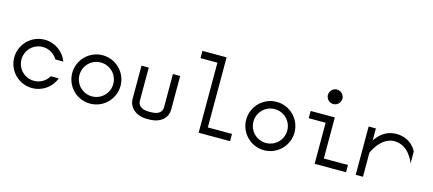

<svg xmlns="http://www.w3.org/2000/svg" viewBox="-51 -1133 3602 1599"><g transform="rotate(15 1750.0 -333.5)"><path d="M41.7 -208.3C41.7 -93.3 135 0 250 0C339.5 0 415.9 -56.5 445.4 -135.8H376.7C351.6 -91.9 304.4 -62.5 250 -62.5C169.2 -62.5 104.2 -127.5 104.2 -208.3C104.2 -289.2 169.2 -354.2 250 -354.2C304.4 -354.2 351.6 -324.7 376.7 -280.8H445.4C415.9 -360.1 339.5 -416.7 250 -416.7C135 -416.7 41.7 -323.3 41.7 -208.3Z M604.2 -208.3C604.2 -289.2 669.2 -354.2 750 -354.2C830.8 -354.2 895.8 -289.2 895.8 -208.3C895.8 -127.5 830.8 -62.5 750 -62.5C669.2 -62.5 604.2 -127.5 604.2 -208.3ZM541.7 -208.3C541.7 -93.3 635 0 750 0C865 0 958.3 -93.3 958.3 -208.3C958.3 -323.3 865 -416.7 750 -416.7C635 -416.7 541.7 -323.3 541.7 -208.3Z M1260.4 0C1366.7 0 1416.7 -62.5 1416.7 -125V-416.7H1354.2V-129.2C1354.2 -93.3 1328.3 -62.5 1260.4 -62.5H1239.6C1175 -62.5 1145.8 -93.3 1145.8 -129.2V-416.7H1083.3V-129.2C1083.3 -61.7 1141.7 0 1239.6 0Z M1687.5 -604.2V0H1958.3V-62.5H1750V-666.7H1541.7V-604.2Z M2104.2 -208.3C2104.2 -289.2 2169.2 -354.2 2250 -354.2C2330.8 -354.2 2395.8 -289.2 2395.8 -208.3C2395.8 -127.5 2330.8 -62.5 2250 -62.5C2169.2 -62.5 2104.2 -127.5 2104.2 -208.3ZM2041.7 -208.3C2041.7 -93.3 2135 0 2250 0C2365 0 2458.3 -93.3 2458.3 -208.3C2458.3 -323.3 2365 -416.7 2250 -416.7C2135 -416.7 2041.7 -323.3 2041.7 -208.3Z M2645.8 -583.3C2645.8 -549.2 2674.2 -520.8 2708.3 -520.8C2742.5 -520.8 2770.8 -549.2 2770.8 -583.3C2770.8 -617.5 2742.5 -645.8 2708.3 -645.8C2674.2 -645.8 2645.8 -617.5 2645.8 -583.3ZM2687.5 -354.2V0H2958.3V-62.5H2750V-416.7H2541.7V-354.2Z M3041.7 -416.7V0H3104.2V-208.4C3104.2 -208.4 3165 -354.2 3281.2 -354.2C3411.7 -354.2 3458.3 -209.2 3458.3 -209.2V-313.3C3458.3 -313.3 3413.6 -417.1 3281.6 -417.1C3161.5 -417.1 3104.2 -312.6 3104.2 -312.6V-416.7Z"/></g></svg>

Font: Amy Mono
Style: Regular
Weight: 400
Monospace: yes
Version: Version 001.000